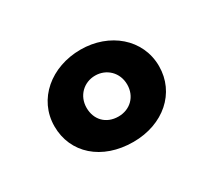

<svg xmlns="http://www.w3.org/2000/svg" viewBox="-76 -975 674 606"><g transform="rotate(-30 260.5 -672.0)"><path d="M70 -671C70 -574 147 -504 262 -504C371 -504 451 -574 451 -671C451 -770 367 -840 262 -840C155 -840 70 -770 70 -671ZM187 -671C187 -715 220 -746 261 -746C302 -746 335 -715 335 -671C335 -628 304 -597 261 -597C216 -597 187 -628 187 -671Z"/></g></svg>

Font: Hussar Print
Style: Bold
Weight: 700
Foundry: Cannot Into Space Fonts
Version: Version 2.00